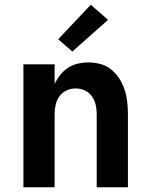

<svg xmlns="http://www.w3.org/2000/svg" viewBox="-20 -792 640 812"><path d="M79 0V-520H211V-437Q221 -458 235 -475.5Q249 -493 268 -505.5Q287 -518 309.5 -523Q332 -528 354 -528Q380 -528 405.5 -521Q431 -514 451 -497.5Q471 -481 485 -459Q499 -437 507 -412.5Q515 -388 518 -362Q521 -336 521 -310V0H389V-310Q389 -330 384.5 -349.5Q380 -369 368.5 -385Q357 -401 338.5 -409.5Q320 -418 300 -418Q280 -418 261.5 -409.5Q243 -401 231.5 -385Q220 -369 215.5 -349.5Q211 -330 211 -310V0ZM286 -574 226 -626 364 -772 437 -708Z"/></svg>

Font: Iosevka Aile Extrabold
Style: Regular
Weight: 800
Designer: Belleve Invis
Foundry: Belleve Invis
Version: Version 27.3.5; ttfautohint (v1.8.4)